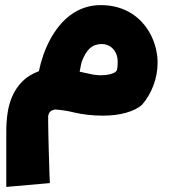

<svg xmlns="http://www.w3.org/2000/svg" viewBox="-20 -445 672 759"><path d="M377.9 -424.8Q415.5 -424.8 446.8 -415.5Q478 -406.2 502.9 -389.9Q527.8 -373.5 546.6 -351.3Q565.4 -329.1 577.9 -303.7Q590.3 -278.3 596.7 -251Q603 -223.6 603 -196.8Q603 -150.9 586.4 -106.9Q569.8 -63 541 -30.3Q518.6 -10.7 478.5 0.7Q438.5 12.2 385.3 12.2Q357.4 12.2 328.4 9Q299.3 5.9 272.5 -0.5Q252.9 -5.4 233.4 -8.3Q213.9 -11.2 197.3 -12.2Q185.5 -9.8 179.2 -4.4Q172.9 1 170.4 13.7V30.8Q170.4 40 170.7 57.4Q170.9 74.7 171.4 96.9Q171.9 119.1 172.6 144.5Q173.3 169.9 174.1 194.3Q174.8 218.8 175.5 241Q176.3 263.2 177.2 278.8L4.9 293.9V71.8Q4.9 35.6 10.3 -0.2Q15.6 -36.1 30 -67.6Q44.4 -99.1 69.3 -124Q94.2 -148.9 133.8 -163.6Q140.1 -195.3 151.1 -226.8Q162.1 -258.3 177.5 -287.4Q192.9 -316.4 213.1 -341.6Q233.4 -366.7 258.3 -385.3Q283.2 -403.8 313.2 -414.3Q343.3 -424.8 377.9 -424.8ZM378.9 -147.5Q386.7 -147.5 396.5 -148.4Q406.2 -149.4 415 -151.6Q423.8 -153.8 430.9 -157.2Q438 -160.6 441.4 -166Q445.3 -177.2 445.3 -199.7Q445.3 -217.8 439.7 -231.2Q434.1 -244.6 425.3 -253.4Q416.5 -262.2 405.3 -266.6Q394 -271 382.8 -271Q354.5 -271 335.7 -254.4Q316.9 -237.8 303.2 -201.2Q301.8 -196.8 299.3 -184.6Q296.9 -172.4 294.9 -161.6Q315.4 -157.7 336.2 -152.6Q356.9 -147.5 378.9 -147.5Z"/></svg>

Font: DimaFred
Style: Bold
Weight: 800
Designer: R.Balvardi
Foundry: R.Balvardi (r.balvardi@gmail.com)
Version: Version 1.00;August 2, 2018;FontCreator 11.5.0.2427 64-bit